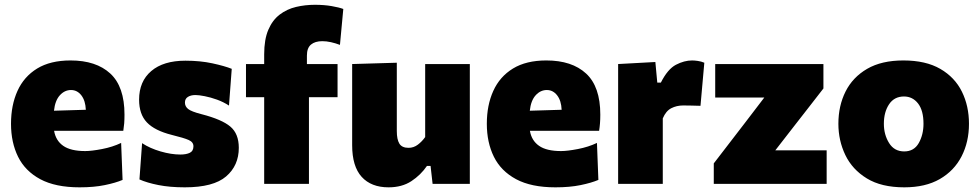

<svg xmlns="http://www.w3.org/2000/svg" viewBox="-20 -768 4094 802"><path d="M312.5 14.5Q211.5 14.5 148.2 -19.5Q85 -53.5 55.5 -113.2Q26 -173 26 -251Q26 -328.5 53 -388.2Q80 -448 135.2 -481.8Q190.5 -515.5 274.5 -515.5Q381.5 -515.5 440.8 -460.8Q500 -406 500 -289.5Q500 -268.5 498.8 -252.8Q497.5 -237 495 -221.5H206Q213 -180.5 244.2 -158.8Q275.5 -137 336 -137Q362.5 -137 406.5 -145.5Q450.5 -154 486 -171L492 -16.5Q462.5 -4 417.5 5.2Q372.5 14.5 312.5 14.5ZM276.5 -392Q250 -392 230 -370Q210 -348 205.5 -305.5L338.5 -309.5Q337 -347.5 319.8 -369.8Q302.5 -392 276.5 -392Z M752 14.5Q689.5 14.5 641.8 5Q594 -4.5 562.5 -18.5L573.5 -170Q606 -148.5 650.5 -135.5Q695 -122.5 733.5 -122.5Q758 -122.5 773 -129.8Q788 -137 788 -157Q788 -174.5 768.2 -183.2Q748.5 -192 697.5 -204.5Q626 -222.5 593.5 -256.8Q561 -291 561 -351.5Q561 -428 611.8 -471.2Q662.5 -514.5 754.5 -514.5Q816 -514.5 867 -503.5Q918 -492.5 948 -480.5L936.5 -327Q913.5 -342 886.5 -351.8Q859.5 -361.5 835.2 -366.2Q811 -371 796.5 -371Q777 -371 764.8 -363.2Q752.5 -355.5 752.5 -339.5Q752.5 -323.5 765.8 -312.8Q779 -302 822 -291Q907 -269 942.2 -239.2Q977.5 -209.5 977.5 -150.5Q977.5 -76.5 924.5 -31Q871.5 14.5 752 14.5Z M1083.5 0V-362H1007.5V-500.5H1083.5V-541Q1083.5 -603.5 1101 -644Q1118.5 -684.5 1148.5 -707.2Q1178.5 -730 1216.5 -739Q1254.5 -748 1295.5 -748Q1334 -748 1365.5 -742.5Q1397 -737 1414 -730.5L1400 -580.5Q1381.5 -587.5 1362.5 -591.8Q1343.5 -596 1326.5 -596Q1296 -596 1279 -581.8Q1262 -567.5 1262 -536V-500.5H1390V-362H1270.5V0Z M1603 14.5Q1530.5 14.5 1490.8 -29.2Q1451 -73 1451 -161.5V-500.5L1637.5 -506V-220.5Q1637.5 -185.5 1648.2 -168Q1659 -150.5 1686.5 -150.5Q1708 -150.5 1725.5 -163.8Q1743 -177 1756 -195.5V-500.5H1942.5V0H1787L1778.5 -75H1763.5Q1737.5 -37 1698.2 -11.2Q1659 14.5 1603 14.5Z M2300 14.5Q2199 14.5 2135.8 -19.5Q2072.5 -53.5 2043 -113.2Q2013.5 -173 2013.5 -251Q2013.5 -328.5 2040.5 -388.2Q2067.5 -448 2122.8 -481.8Q2178 -515.5 2262 -515.5Q2369 -515.5 2428.2 -460.8Q2487.5 -406 2487.5 -289.5Q2487.5 -268.5 2486.2 -252.8Q2485 -237 2482.5 -221.5H2193.5Q2200.5 -180.5 2231.8 -158.8Q2263 -137 2323.5 -137Q2350 -137 2394 -145.5Q2438 -154 2473.5 -171L2479.5 -16.5Q2450 -4 2405 5.2Q2360 14.5 2300 14.5ZM2264 -392Q2237.5 -392 2217.5 -370Q2197.5 -348 2193 -305.5L2326 -309.5Q2324.5 -347.5 2307.2 -369.8Q2290 -392 2264 -392Z M2562 0V-500.5L2717.5 -509L2725.5 -423H2740.5Q2769 -479.5 2803.5 -497.5Q2838 -515.5 2871 -515.5Q2880.5 -515.5 2894.8 -513.5Q2909 -511.5 2922 -506L2906 -326Q2885 -326.5 2868.2 -327Q2851.5 -327.5 2834 -327.5Q2806.5 -327.5 2784 -316Q2761.5 -304.5 2748.5 -273.5V0Z M2961.5 0V-85.5Q2995.5 -129.5 3028.2 -172.2Q3061 -215 3091.5 -254.5L3172.5 -360.5H2967.5V-500.5H3419.5V-398.5Q3395 -367 3362 -324.5Q3329 -282 3298.5 -243L3218.5 -140H3433V0Z M3757.5 14.5Q3661.5 14.5 3600.8 -22.8Q3540 -60 3511 -120.5Q3482 -181 3482 -251Q3482 -326 3512 -385.8Q3542 -445.5 3602.2 -480.5Q3662.5 -515.5 3753.5 -515.5Q3847 -515.5 3907.8 -480.2Q3968.5 -445 3998 -385Q4027.5 -325 4027.5 -251Q4027.5 -175 3996.5 -114.8Q3965.5 -54.5 3905.5 -20Q3845.5 14.5 3757.5 14.5ZM3757 -135.5Q3798 -135.5 3817.8 -170.5Q3837.5 -205.5 3837.5 -251Q3837.5 -306.5 3814.8 -335.8Q3792 -365 3756 -365Q3715.5 -365 3693.8 -332.5Q3672 -300 3672 -251Q3672 -205.5 3693.8 -170.5Q3715.5 -135.5 3757 -135.5Z"/></svg>

Font: Commissioner ExtraBold
Style: Regular
Weight: 800
Designer: Kostas Bartsokas
Foundry: Kostas Bartsokas
Version: Version 1.000; ttfautohint (v1.8.3)